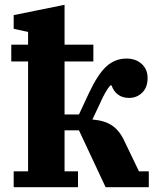

<svg xmlns="http://www.w3.org/2000/svg" viewBox="-20 -780 654 800"><path d="M37 -66H97V-524H27V-594H97V-647L37 -660V-717L249 -760V-594H369V-524H249V-303H309L350 -391Q387 -470 423 -503Q459 -536 507 -536Q546 -536 570.5 -513.5Q595 -491 595 -455Q595 -416 572.5 -394Q550 -372 518 -372Q490 -372 471.5 -386Q453 -400 445 -424H439Q417 -396 398 -352L365 -282Q416 -278 447 -257Q478 -236 498 -193L559 -66H600V0H420L309 -237H249V-66H305V0H37Z"/></svg>

Font: IBM Plex Serif
Style: Bold
Weight: 700
Designer: Mike Abbink, Paul van der Laan, Pieter van Rosmalen
Foundry: Bold Monday
Version: Version 2.008